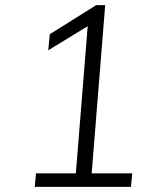

<svg xmlns="http://www.w3.org/2000/svg" viewBox="-20 -732 640 752"><path d="M275 -27 328 -686 367 -656 169 -535 175 -598 357 -712H392L337 -27ZM116 0 121 -53H498L493 0Z"/></svg>

Font: Muli Light
Style: Italic
Weight: 300
Italic angle: -4.541°
Designer: Vernon Adams
Foundry: Vernon Adams
Version: Version 2.100; ttfautohint (v1.8.1.43-b0c9)